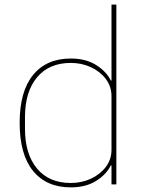

<svg xmlns="http://www.w3.org/2000/svg" viewBox="-20 -797 633 830"><path d="M65 -266Q65 -402 123 -473Q181 -544 286 -544Q351 -544 395.5 -516Q440 -488 459 -449H462V-777H483V0H462V-82H459Q440 -43 395.5 -15Q351 13 286 13Q181 13 123 -58Q65 -129 65 -266ZM462 -150V-381Q462 -423 437.5 -455.5Q413 -488 373 -506.5Q333 -525 286 -525Q192 -525 140 -462.5Q88 -400 88 -291V-240Q88 -131 140 -68.5Q192 -6 286 -6Q333 -6 373 -24.5Q413 -43 437.5 -75.5Q462 -108 462 -150Z"/></svg>

Font: IBM Plex Sans JP Thin
Style: Regular
Weight: 100
Designer: Mike Abbink; Paul van der Laan; Pieter van Rosmalen; Wujin Sim; Yejin Wi; Jinhee Kim; Boomi Park; Yona Kim; Kichan Ma
Foundry: Sandoll Inc.
Version: Version 1.001